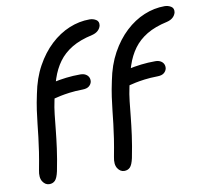

<svg xmlns="http://www.w3.org/2000/svg" viewBox="-84 -851 1019 955"><g transform="rotate(-10 426.0 -374.0)"><path d="M90 12.4Q69.4 12.4 56.2 -8Q43 -28.4 50.8 -65.8Q60.4 -115.8 66.3 -154.8Q72.2 -193.8 76.1 -227.4Q80 -261 83.4 -293.1Q86.8 -325.2 91.8 -360.9Q96.8 -396.6 106.2 -440Q121.2 -517.6 153.8 -576.9Q186.4 -636.2 230.3 -677.1Q274.2 -718 324.9 -739Q375.6 -760 428.4 -760Q446.2 -760 461 -750.8Q475.8 -741.6 472.4 -721Q469 -707 457.8 -696.5Q446.6 -686 427.4 -681.2Q364.8 -667.6 323.5 -642.7Q282.2 -617.8 256 -582Q229.8 -546.2 214.3 -499.4Q198.8 -452.6 187 -394.8Q179.4 -360 175.5 -324Q171.6 -288 167.5 -246.9Q163.4 -205.8 156.7 -155.9Q150 -106 137.6 -44Q130.2 -10.6 118.9 0.9Q107.6 12.4 90 12.4ZM168.4 -400Q154 -400 144.6 -407.9Q135.2 -415.8 138.6 -429.4Q141.8 -446.8 155.8 -461.7Q169.8 -476.6 194 -482.4Q229.4 -490.2 264 -494.3Q298.6 -498.4 335.2 -498.4Q351.4 -498.4 362.2 -492.2Q373 -486 377.7 -475.9Q382.4 -465.8 380.4 -453.2Q377.2 -440 366.2 -431.4Q355.2 -422.8 335 -422.4Q294.6 -421.6 267.1 -417.9Q239.6 -414.2 221.5 -410.4Q203.4 -406.6 191 -403.3Q178.6 -400 168.4 -400ZM468.6 12.4Q448 12.4 434.8 -8Q421.6 -28.4 429.4 -65.8Q439 -115.8 444.9 -154.8Q450.8 -193.8 454.7 -227.4Q458.6 -261 462 -293.1Q465.4 -325.2 470.4 -360.9Q475.4 -396.6 484.8 -440Q499.8 -517.6 532.4 -576.9Q565 -636.2 608.9 -677.1Q652.8 -718 703.5 -739Q754.2 -760 807 -760Q824.8 -760 839.6 -750.8Q854.4 -741.6 851 -721Q847.6 -707 836.4 -696.5Q825.2 -686 806 -681.2Q743.4 -667.6 702.1 -642.7Q660.8 -617.8 634.6 -582Q608.4 -546.2 592.9 -499.4Q577.4 -452.6 565.6 -394.8Q558 -360 554.1 -324Q550.2 -288 546.1 -246.9Q542 -205.8 535.3 -155.9Q528.6 -106 516.2 -44Q508.8 -10.6 497.5 0.9Q486.2 12.4 468.6 12.4ZM547 -400Q532.6 -400 523.2 -407.9Q513.8 -415.8 517.2 -429.4Q520.4 -446.8 534.4 -461.7Q548.4 -476.6 572.6 -482.4Q608 -490.2 642.6 -494.3Q677.2 -498.4 713.8 -498.4Q730 -498.4 740.8 -492.2Q751.6 -486 756.3 -475.9Q761 -465.8 759 -453.2Q755.8 -440 744.8 -431.4Q733.8 -422.8 713.6 -422.4Q673.2 -421.6 645.7 -417.9Q618.2 -414.2 600.1 -410.4Q582 -406.6 569.6 -403.3Q557.2 -400 547 -400Z"/></g></svg>

Font: Shantell Sans Light
Style: Italic
Weight: 300
Italic angle: -11°
Designer: Stephen Nixon, Anya Danilova, Shantell Martin
Foundry: Arrow Type
Version: Version 1.008;[ac192a2d6]